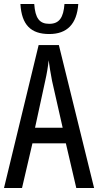

<svg xmlns="http://www.w3.org/2000/svg" viewBox="-20 -939 490 959"><path d="M371 -919H302C297 -851 276 -820 226 -820C177 -820 156 -848 151 -919H82C88 -815 134 -769 226 -769C315 -769 364 -819 371 -919ZM361 0H450L274 -714H173L0 0H90L142 -223H309ZM293 -301H155L206 -536C214 -571 220 -607 223 -638C227 -607 233 -572 240 -535Z"/></svg>

Font: Noto Sans UI Condensed
Style: Regular
Weight: 400
Width: 3
Designer: Monotype Design Team
Foundry: Monotype Imaging Inc.
Version: Version 1.901